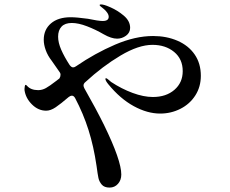

<svg xmlns="http://www.w3.org/2000/svg" viewBox="-20 -803 1040 869"><path d="M889 -460Q889 -410 864 -371Q839 -332 796.5 -310.5Q754 -289 705 -289Q647 -289 585.5 -322.5Q524 -356 470 -422Q457 -438 457 -446Q457 -449 460 -449Q463 -449 470 -443Q477 -437 483 -432Q530 -401 580 -382.5Q630 -364 672 -364Q732 -364 769.5 -396.5Q807 -429 807 -481Q807 -536 768 -568Q729 -600 670 -600Q607 -600 525.5 -551.5Q444 -503 367 -432Q358 -425 358 -416Q358 -411 362 -403Q415 -310 451 -237Q529 -77 529 -13Q529 12 514 29Q499 46 476 46Q452 46 440.5 32.5Q429 19 425.5 2.5Q422 -14 417 -52Q404 -141 380.5 -215Q357 -289 320 -359Q314 -370 305 -370Q299 -370 291 -364Q255 -333 232 -317.5Q209 -302 189 -302Q153 -302 124.5 -330.5Q96 -359 91 -395V-402Q92 -415 94 -418L96 -419Q98 -419 102 -415Q119 -395 153 -395Q171 -395 188 -404.5Q205 -414 232 -435L249 -448Q254 -456 254 -465Q254 -471 251 -475L214 -528Q196 -551 187 -576Q178 -601 178 -623Q178 -669 210.5 -697Q243 -725 300 -725Q327 -725 378 -718Q425 -708 445 -708Q472 -708 472 -727Q472 -736 465 -746Q458 -756 449 -763Q446 -766 438.5 -771.5Q431 -777 431 -780Q431 -783 437 -783Q450 -783 475 -772Q511 -757 540 -732.5Q569 -708 569 -677Q569 -655 550.5 -641.5Q532 -628 510 -628Q484 -628 449 -648Q413 -669 374 -684Q335 -699 305 -699Q274 -699 258.5 -682.5Q243 -666 243 -637Q243 -610 257 -578Q271 -546 295 -509Q303 -498 311 -498Q317 -498 324 -503Q410 -562 501 -601Q592 -640 673 -640Q734 -640 783.5 -618.5Q833 -597 861 -556.5Q889 -516 889 -460Z"/></svg>

Font: Shippori Mincho B1 SemiBold
Style: Regular
Weight: 600
Designer: FONTDASU
Foundry: FONTDASU / Google Inc. / but / Adobe
Version: Version 3.110; ttfautohint (v1.8.3)